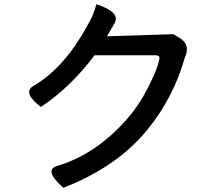

<svg xmlns="http://www.w3.org/2000/svg" viewBox="-20 -836 1040 910"><path d="M437 -816Q553 -778 523 -726L487 -664L802 -674L833 -655Q884 -624 856 -563Q802 -373 680 -223Q536 -45 280 54Q187 -29 249 -49Q439 -105 588 -279Q641 -340 683 -424Q726 -508 735 -554Q740 -574 717 -574H428Q316 -424 174 -329Q86 -395 137 -428Q288 -515 400 -726Q423 -764 437 -816Z"/></svg>

Font: Swei Half Moon CJK SC
Style: Medium
Weight: 500
Version: Version 2.071